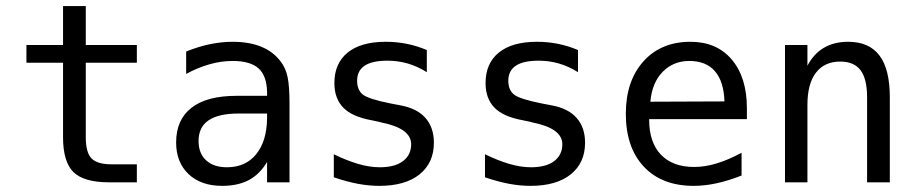

<svg xmlns="http://www.w3.org/2000/svg" viewBox="-20 -603 3040 635"><path d="M263.7 -583V-454.1H432.6V-395.5H263.7V-149.4Q263.7 -98.6 282.7 -79.1Q301.8 -59.6 348.6 -59.6H432.6V0H340.8Q257.8 0 223.1 -33.7Q188.5 -67.4 188.5 -149.4V-395.5H67.4V-454.1H188.5V-583Z M768.6 -227.5Q703.1 -227.5 669.9 -205.1Q636.7 -182.6 636.7 -136.7Q636.7 -95.7 661.6 -72.8Q686.5 -49.8 730.5 -49.8Q792 -49.8 827.1 -92.8Q862.3 -135.7 863.3 -211.9V-227.5ZM937.5 -258.8V0H863.3V-67.4Q838.9 -26.4 802.7 -7.3Q766.6 11.7 714.8 11.7Q644.5 11.7 603.5 -27.3Q562.5 -66.4 562.5 -131.8Q562.5 -207 613.3 -246.6Q664.1 -286.1 762.7 -286.1H863.3V-297.9Q862.3 -352.5 835 -377Q807.6 -401.4 749 -401.4Q710.9 -401.4 671.9 -390.1Q632.8 -378.9 595.7 -358.4V-432.6Q636.7 -449.2 674.8 -457Q712.9 -464.8 749 -464.8Q804.7 -464.8 844.7 -448.2Q884.8 -431.6 909.2 -398.4Q924.8 -377.9 931.2 -348.1Q937.5 -318.4 937.5 -258.8Z M1391.6 -437.5V-364.3Q1360.4 -383.8 1328.1 -393.1Q1295.9 -402.3 1261.7 -402.3Q1210.9 -402.3 1186 -385.7Q1161.1 -369.1 1161.1 -335.9Q1161.1 -305.7 1179.7 -290.5Q1198.2 -275.4 1272.5 -260.7L1302.7 -254.9Q1358.4 -245.1 1386.7 -213.4Q1415 -181.6 1415 -130.9Q1415 -64.5 1367.7 -26.4Q1320.3 11.7 1234.4 11.7Q1200.2 11.7 1163.6 4.9Q1127 -2 1084 -16.6V-92.8Q1126 -72.3 1164.1 -61Q1202.1 -49.8 1236.3 -49.8Q1286.1 -49.8 1313 -70.3Q1339.8 -90.8 1339.8 -126Q1339.8 -178.7 1240.2 -198.2L1237.3 -199.2L1210 -205.1Q1144.5 -216.8 1115.2 -247.1Q1085.9 -277.3 1085.9 -328.1Q1085.9 -393.6 1129.9 -429.2Q1173.8 -464.8 1255.9 -464.8Q1292 -464.8 1325.7 -458Q1359.4 -451.2 1391.6 -437.5Z M1891.6 -437.5V-364.3Q1860.4 -383.8 1828.1 -393.1Q1795.9 -402.3 1761.7 -402.3Q1710.9 -402.3 1686 -385.7Q1661.1 -369.1 1661.1 -335.9Q1661.1 -305.7 1679.7 -290.5Q1698.2 -275.4 1772.5 -260.7L1802.7 -254.9Q1858.4 -245.1 1886.7 -213.4Q1915 -181.6 1915 -130.9Q1915 -64.5 1867.7 -26.4Q1820.3 11.7 1734.4 11.7Q1700.2 11.7 1663.6 4.9Q1627 -2 1584 -16.6V-92.8Q1626 -72.3 1664.1 -61Q1702.1 -49.8 1736.3 -49.8Q1786.1 -49.8 1813 -70.3Q1839.8 -90.8 1839.8 -126Q1839.8 -178.7 1740.2 -198.2L1737.3 -199.2L1710 -205.1Q1644.5 -216.8 1615.2 -247.1Q1585.9 -277.3 1585.9 -328.1Q1585.9 -393.6 1629.9 -429.2Q1673.8 -464.8 1755.9 -464.8Q1792 -464.8 1825.7 -458Q1859.4 -451.2 1891.6 -437.5Z M2450.2 -245.1V-209H2127V-207Q2127 -131.8 2166 -91.3Q2205.1 -50.8 2275.4 -50.8Q2311.5 -50.8 2350.1 -62.5Q2388.7 -74.2 2432.6 -97.7V-22.5Q2390.6 -5.9 2351.1 2.9Q2311.5 11.7 2274.4 11.7Q2168.9 11.7 2109.4 -51.8Q2049.8 -115.2 2049.8 -226.6Q2049.8 -335 2107.9 -399.9Q2166 -464.8 2263.7 -464.8Q2350.6 -464.8 2400.4 -405.8Q2450.2 -346.7 2450.2 -245.1ZM2376 -267.6Q2374 -333 2344.7 -367.2Q2315.4 -401.4 2259.8 -401.4Q2207 -401.4 2171.9 -365.7Q2136.7 -330.1 2130.9 -266.6Z M2922.9 -281.2V0H2847.7V-281.2Q2847.7 -341.8 2826.2 -370.6Q2804.7 -399.4 2758.8 -399.4Q2707 -399.4 2678.7 -362.8Q2650.4 -326.2 2650.4 -255.9V0H2576.2V-454.1H2650.4V-385.7Q2670.9 -424.8 2704.6 -444.8Q2738.3 -464.8 2785.2 -464.8Q2854.5 -464.8 2888.7 -419.4Q2922.9 -374 2922.9 -281.2Z"/></svg>

Font: BabelStone Irk Bitig Colour
Style: Regular
Weight: 400
Designer: Andrew West
Foundry: BabelStone
Version: Version 1.03 June 7, 2023